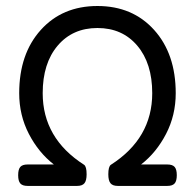

<svg xmlns="http://www.w3.org/2000/svg" viewBox="-20 -610 640 630"><path d="M43 -304.2Q43 -231.9 74.7 -170.7Q106.4 -109.4 156.7 -70.3H70.3Q53.7 -70.3 46.6 -62.3Q39.6 -54.2 39.6 -35.2Q39.6 -16.1 46.6 -8.1Q53.7 0 70.3 0H233.4Q250 0 257.1 -8.8Q264.2 -17.6 264.2 -38.1Q264.2 -63.5 255.9 -69.3Q120.1 -156.2 120.1 -304.2Q120.1 -402.3 169.2 -460.2Q218.3 -518.1 299.8 -518.1Q381.3 -518.1 430.4 -460.2Q479.5 -402.3 479.5 -304.2Q479.5 -156.2 343.8 -69.3Q335.4 -63.5 335.4 -38.1Q335.4 -17.6 342.5 -8.8Q349.6 0 366.2 0H529.3Q545.9 0 553 -8.1Q560.1 -16.1 560.1 -35.2Q560.1 -54.2 553 -62.3Q545.9 -70.3 529.3 -70.3H442.9Q493.2 -109.4 524.9 -170.7Q556.6 -231.9 556.6 -304.2Q556.6 -433.1 485.8 -511.7Q415 -590.3 299.8 -590.3Q184.6 -590.3 113.8 -511.7Q43 -433.1 43 -304.2Z"/></svg>

Font: Courier Prime Code
Style: Regular
Weight: 400
Designer: Alan Dague-Greene
Foundry: Quote-Unquote Apps
Version: Version 3.18